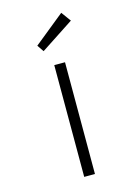

<svg xmlns="http://www.w3.org/2000/svg" viewBox="-114 -801 614 863"><g transform="rotate(-15 193.5 -369.5)"><path d="M168 0V-520H218V0ZM138 -593 117 -624 259 -739 292 -694Z"/></g></svg>

Font: Lexend Peta ExtraLight
Style: Regular
Weight: 250
Version: Version 1.007